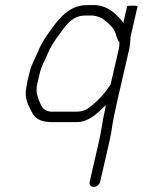

<svg xmlns="http://www.w3.org/2000/svg" viewBox="-20 -482 560 753"><path d="M478.5 -457 463.5 -392 495 -351 519.3 -456C520.3 -460.4 479.5 -461.3 478.5 -457ZM445.5 -288 413.6 -150C413.5 -149.3 413 -148.7 412.2 -148C392 -118.2 369.5 -92.2 342.2 -70C323.3 -54.7 309.9 -44 279.2 -44H178.2C159.2 -46.8 149.1 -54.4 141.7 -68L132.5 -89C130.4 -94.3 128.5 -100.3 126.7 -107C122 -119 123.3 -130.3 124.7 -146L136 -195C142.8 -224.4 156.4 -245 166.3 -270C177.5 -297.2 193.8 -322.4 210.4 -344C235.8 -378.8 261.6 -421 313.2 -421H345.2L359.5 -418C377.5 -413.8 385.9 -406.5 398.4 -396C414.5 -382.5 430.4 -366.5 435.4 -344C439 -330.7 442.6 -322.9 448.7 -315C448.2 -306.3 447.8 -297.9 445.5 -288ZM367.9 74 331.7 231C329.2 241.8 336.6 251 347.6 251C358.5 251 370.2 241.8 372.7 231L408.9 74C411.4 63.3 413.8 51.3 416.2 38C421.6 -3.4 431.5 -49.6 441.9 -95L486.5 -288C490.3 -304.6 491.6 -323.4 492 -338L519.5 -457C520.5 -461.3 479.3 -460.4 478.3 -456L463.5 -392C459 -398.7 454.2 -405 448.9 -411C426.4 -434.2 401.8 -457 357.7 -462H322.7C264.4 -462 228.3 -428.2 198 -390C172.7 -357 144.9 -319.9 128.2 -278C117.3 -251.6 102.6 -227.9 95.3 -196L86.7 -159C85.5 -153.7 84.6 -148.3 84 -143C74 -99.5 89.7 -71.4 103.4 -45C116 -17.5 139.4 -3 183.7 -3H269.7C279 -3 287.8 -3.3 295.9 -4C338.4 -12.1 367.3 -43 395.2 -70C393.5 -62.7 392.1 -55.3 391.1 -48C381.5 -6.5 377 34.5 367.9 74Z"/></svg>

Font: HoneyBee
Style: SeLitIt
Weight: 300
Foundry: Cannot Into Space Fonts
Version: Version 0.89